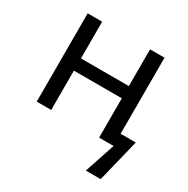

<svg xmlns="http://www.w3.org/2000/svg" viewBox="-163 -681 988 1010"><g transform="rotate(30 331.0 -175.5)"><path d="M172.9 -536.1V-313H463.9V-536.1H551.8V-74.2H644L580.1 185.1H490.2L551.8 0H463.9V-238.8H172.9V0H85V-536.1Z"/></g></svg>

Font: NotoSans
Style: Regular
Weight: 400
Designer: Monotype Design team
Foundry: Monotype Imaging Inc.
Version: Version 1.04